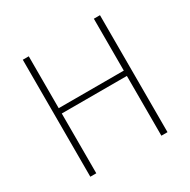

<svg xmlns="http://www.w3.org/2000/svg" viewBox="-162 -879 1022 1032"><g transform="rotate(-30 349.0 -363.0)"><path d="M110 0H147V-371H551V0H589V-726H551V-404H147V-726H110Z"/></g></svg>

Font: Genne Gothic ExtraLight
Style: Regular
Weight: 250
Designer: Ryoko NISHIZUKA (kana & ideographs); Paul D. Hunt (Latin, Greek & Cyrillic); Wenlong ZHANG (bopomofo); Sandoll Communica
Foundry: Adobe Systems Incorporated
Version: Version 1.004;PS 1.004;hotconv 16.6.51;makeotf.lib2.5.65220